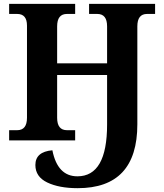

<svg xmlns="http://www.w3.org/2000/svg" viewBox="-20 -734 859 1004"><path d="M698.2 -84Q698.2 250 386.2 250Q289.1 250 227.1 220.2Q165 190.4 165 128.9Q165 59.6 253.9 51.8Q280.8 188 384.8 188Q540 188 540 -83V-341.8H278.8V-118.2Q278.8 -53.2 330.1 -53.2H373V0H27.8V-53.2H69.8Q121.1 -53.2 121.1 -118.2V-600.1Q121.1 -661.1 69.8 -661.1H27.8V-713.9H373V-661.1H330.1Q278.8 -661.1 278.8 -596.2V-402.8H540V-596.2Q540 -661.1 488.8 -661.1H445.8V-713.9H791V-661.1H749Q698.2 -661.1 698.2 -596.2Z"/></svg>

Font: Droids
Style: b
Weight: 700
Foundry: Ascender Corporation
Version: Version 1.00 build 113